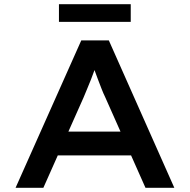

<svg xmlns="http://www.w3.org/2000/svg" viewBox="-20 -892 902 912"><path d="M54 0 366 -700H497L808 0H671L479 -432Q471 -448 462.5 -470Q454 -492 445 -515.5Q436 -539 428 -561.5Q420 -584 414 -602L444 -603Q437 -582 429 -559.5Q421 -537 412 -514Q403 -491 394 -470Q385 -449 377 -429L186 0ZM194 -154 240 -267H614L646 -154ZM260 -788V-872H601V-788Z"/></svg>

Font: Lexend Giga Medium
Style: Regular
Weight: 500
Designer: Bonnie Shaver-Troup, Thomas Jockin
Foundry: Lexend
Version: Version 1.007